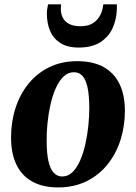

<svg xmlns="http://www.w3.org/2000/svg" viewBox="-20 -826 608 860"><path d="M326 -552Q396.5 -552 443.5 -526Q490.5 -500 514.8 -450.8Q539 -401.5 539.5 -331.5Q539.5 -261.5 519.8 -199.2Q500 -137 461.5 -89.2Q423 -41.5 367.2 -14Q311.5 13.5 240 13.5Q171.5 13.5 124.5 -12.8Q77.5 -39 53.8 -88.2Q30 -137.5 29.5 -206.5Q29 -277.5 48.8 -340Q68.5 -402.5 107 -450.2Q145.5 -498 200.8 -525Q256 -552 326 -552ZM311 -502.5Q284.5 -502.5 264.2 -482.8Q244 -463 229.5 -430.2Q215 -397.5 206 -357.2Q197 -317 192.8 -275Q188.5 -233 189 -195.5Q189 -139.5 197 -104.2Q205 -69 220.5 -52.2Q236 -35.5 258.5 -35.5Q285 -35.5 305 -55.2Q325 -75 339.2 -107.8Q353.5 -140.5 362.5 -181Q371.5 -221.5 375.8 -263.8Q380 -306 380 -344Q379.5 -401 371.8 -435.8Q364 -470.5 349 -486.5Q334 -502.5 311 -502.5ZM332.5 -613Q281.5 -613 250 -633.5Q218.5 -654 204.2 -688.2Q190 -722.5 190 -764.5Q190 -778.5 192 -788.8Q194 -799 195.5 -806.5H254Q253.5 -802.5 253 -797.2Q252.5 -792 252.5 -785Q252.5 -764 261.5 -746.5Q270.5 -729 289.8 -718.8Q309 -708.5 340.5 -708.5Q377 -708.5 398.8 -723.8Q420.5 -739 430.8 -761.8Q441 -784.5 442.5 -806.5H503.5Q503.5 -802 503.5 -797.5Q503.5 -793 503.5 -787Q502.5 -740.5 484.8 -701Q467 -661.5 429.8 -637.2Q392.5 -613 332.5 -613Z"/></svg>

Font: Merriweather 60pt ExtraBold
Style: Italic
Weight: 800
Italic angle: -7.8°
Version: Version 2.101